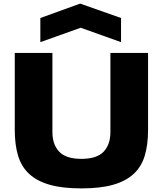

<svg xmlns="http://www.w3.org/2000/svg" viewBox="-20 -1034 904 1066"><path d="M432 12Q327 12 256.5 -8Q186 -28 142.5 -68Q99 -108 80.5 -169Q62 -230 62 -312V-740H271V-301Q271 -231 309 -191.5Q347 -152 432 -152Q517 -152 555 -191.5Q593 -231 593 -301V-740H802V-312Q802 -230 783.5 -169Q765 -108 721.5 -68Q678 -28 607.5 -8Q537 12 432 12ZM204 -934 425 -1014 652 -934V-800L428 -880L204 -800Z"/></svg>

Font: Encode Sans Wide
Style: ExtraBold
Weight: 800
Designer: Pablo Impallari, Andres Torresi
Foundry: Pablo Impallari, Andres Torresi
Version: Version 1.000; ttfautohint (v1.00) -l 8 -r 50 -G 200 -x 14 -